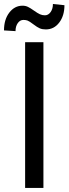

<svg xmlns="http://www.w3.org/2000/svg" viewBox="-42 -917 335 937"><path d="M169.9 0H80.6V-710.9H169.9ZM272.5 -891.6Q272.5 -840.3 247.1 -806.9Q221.7 -773.4 181.6 -773.4Q164.6 -773.4 152.3 -778.6Q140.1 -783.7 120.6 -798.6Q101.1 -813.5 92.3 -816.7Q83.5 -819.8 72.3 -819.8Q55.7 -819.8 44.7 -804.2Q33.7 -788.6 33.7 -765.1L-22.5 -768.6Q-22.5 -821.8 3.4 -855.5Q29.3 -889.2 67.9 -889.2Q82.5 -889.2 94.2 -883.5Q106 -877.9 123.8 -865.2Q141.6 -852.5 152.8 -847.4Q164.1 -842.3 177.2 -842.3Q193.8 -842.3 205.1 -858.2Q216.3 -874 216.3 -897.5Z"/></svg>

Font: Roboto Condensed
Style: Regular
Weight: 400
Designer: Google
Version: Version 2.001047; 2015